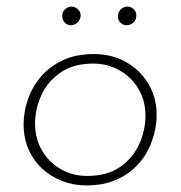

<svg xmlns="http://www.w3.org/2000/svg" viewBox="-20 -559 551 586"><path d="M244 7Q205 7 170 -6.5Q135 -20 108.5 -44.5Q82 -69 67 -103.5Q52 -138 52 -180Q52 -217 65 -255Q78 -293 104 -324Q130 -355 170.5 -374.5Q211 -394 267 -394Q321 -394 364 -370Q407 -346 432.5 -304Q458 -262 458 -208Q458 -179 450 -148.5Q442 -118 426 -90.5Q410 -63 384.5 -41Q359 -19 324 -6Q289 7 244 7ZM246 -22Q307 -22 346.5 -49.5Q386 -77 405 -119.5Q424 -162 424 -206Q424 -240 412 -269Q400 -298 378 -319.5Q356 -341 327 -353Q298 -365 265 -365Q204 -365 164.5 -337.5Q125 -310 106 -268Q87 -226 87 -182Q87 -136 108 -100Q129 -64 165 -43Q201 -22 246 -22ZM170 -511Q170 -523 179 -531Q188 -539 199 -539Q210 -538 218.5 -530Q227 -522 226 -510Q225 -498 216 -490Q207 -482 196 -482Q185 -482 177 -491Q169 -500 170 -511ZM340 -511Q341 -523 349.5 -531Q358 -539 370 -539Q381 -538 389 -530Q397 -522 396 -510Q396 -498 387 -490Q378 -482 366 -482Q355 -482 347 -490.5Q339 -499 340 -511Z"/></svg>

Font: Josefin Sans Thin ExtraLight
Style: Italic
Weight: 250
Italic angle: -7°
Version: Version 2.000